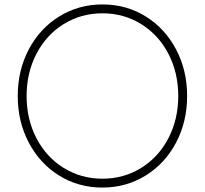

<svg xmlns="http://www.w3.org/2000/svg" viewBox="-20 -826 924 866"><path d="M60 -393Q60 -509 110 -603.5Q160 -698 247.5 -752Q335 -806 442 -806Q550 -806 637 -752Q724 -698 774 -603.5Q824 -509 824 -393Q824 -277 774 -182.5Q724 -88 636.5 -34Q549 20 442 20Q334 20 247 -34Q160 -88 110 -182.5Q60 -277 60 -393ZM784 -393Q784 -498 739.5 -583.5Q695 -669 616.5 -717.5Q538 -766 442 -766Q346 -766 267.5 -717.5Q189 -669 144.5 -583.5Q100 -498 100 -393Q100 -288 144.5 -202.5Q189 -117 267.5 -68.5Q346 -20 442 -20Q538 -20 616.5 -68.5Q695 -117 739.5 -202.5Q784 -288 784 -393Z"/></svg>

Font: Tsukimi Rounded Light
Style: Regular
Weight: 300
Designer: Takashi Funayama
Foundry: Takashi Funayama
Version: Version 1.032; ttfautohint (v1.8.3)